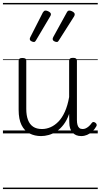

<svg xmlns="http://www.w3.org/2000/svg" viewBox="-20 -909 686 1308"><path d="M260 18Q216 18 181 0Q146 -18 126.5 -57.5Q107 -97 107 -161V-496Q107 -505 113 -509.5Q119 -514 132 -514Q146 -514 152.5 -510Q159 -506 159 -496V-167Q159 -123 170.5 -92.5Q182 -62 205.5 -46Q229 -30 266 -30Q296 -30 324.5 -42.5Q353 -55 378 -80.5Q403 -106 422 -148Q441 -190 451 -248V-497Q451 -506 457.5 -510.5Q464 -515 478 -515Q491 -515 497.5 -510.5Q504 -506 504 -497V-92Q504 -72 508 -58Q512 -44 520.5 -37Q529 -30 543 -30Q554 -30 564 -34.5Q574 -39 584.5 -48Q595 -57 605 -71Q610 -78 616.5 -78Q623 -78 631 -72Q637 -67 638.5 -60.5Q640 -54 636 -48Q625 -28 608.5 -13Q592 2 573 10Q554 18 534 18Q514 18 499.5 12Q485 6 474 -6Q463 -18 457.5 -35.5Q452 -53 452 -76L451 -133Q436 -90 413.5 -60.5Q391 -31 365 -14Q339 3 312 10.5Q285 18 260 18ZM211 -623Q203 -623 193 -628.5Q183 -634 183 -643Q183 -646 183.5 -648.5Q184 -651 187 -657L272 -824Q276 -830 280 -833.5Q284 -837 290 -837Q297 -837 305.5 -833.5Q314 -830 320.5 -824.5Q327 -819 327 -812Q327 -808 325.5 -804.5Q324 -801 321 -796L225 -634Q222 -629 219 -626Q216 -623 211 -623ZM367 -623Q358 -623 348.5 -628.5Q339 -634 339 -643Q339 -646 339.5 -648.5Q340 -651 343 -657L435 -824Q438 -830 442 -833.5Q446 -837 452 -837Q459 -837 467.5 -833.5Q476 -830 482.5 -824.5Q489 -819 489 -812Q489 -808 488 -804.5Q487 -801 484 -796L381 -634Q378 -629 375 -626Q372 -623 367 -623ZM0 369H646V379H0ZM0 -20H646V0H0ZM0 -505H646V-500H0ZM0 -889H646V-879H0Z"/></svg>

Font: Playwrite HR Lijeva Guides
Style: Regular
Weight: 400
Designer: Veronika Burian, José Scaglione
Foundry: TypeTogether
Version: Version 1.003